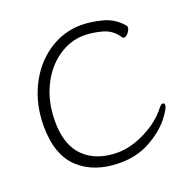

<svg xmlns="http://www.w3.org/2000/svg" viewBox="-128 -832 958 969"><g transform="rotate(-20 351.5 -347.5)"><path d="M357 13Q220 13 138 -62Q56 -137 56 -293Q56 -408 102.5 -503Q149 -598 230 -653Q311 -708 408 -708Q460 -708 521 -692Q582 -676 624 -625Q626 -622 626 -617Q626 -604 614 -589Q602 -574 591 -574Q585 -574 580 -581Q550 -627 498 -640.5Q446 -654 404 -654Q328 -654 262 -607.5Q196 -561 157 -479.5Q118 -398 118 -295Q118 -167 184 -103.5Q250 -40 363 -40Q434 -40 513.5 -80Q593 -120 640 -182Q650 -195 660 -195Q664 -195 666.5 -192Q669 -189 669 -184Q669 -164 629.5 -115Q590 -66 519 -26.5Q448 13 357 13Z"/></g></svg>

Font: JyunsaiKaai Light
Style: Regular
Weight: 300
Designer: Fontworks Inc.
Version: Version 0.030;April 7, 2024;FontCreator 14.0.0.2901 64-bit